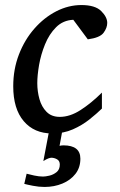

<svg xmlns="http://www.w3.org/2000/svg" viewBox="-20 -514 475 757"><path d="M402.8 -423.8Q402.8 -404.3 388.4 -384.8Q374 -365.2 326.2 -358.9L269 -436Q228.5 -434.1 201.2 -406.7Q173.8 -379.4 157.5 -339.1Q141.1 -298.8 134 -257.6Q127 -216.3 127 -186Q127 -153.8 135.5 -123.3Q144 -92.8 163.6 -73Q183.1 -53.2 215.8 -53.2Q255.9 -53.2 297.6 -80.1Q339.4 -106.9 381.8 -148.9V-85.9Q361.3 -65.9 332.5 -43Q303.7 -20 267.1 -3.9Q230.5 12.2 186 12.2Q114.7 12.2 73.5 -36.4Q32.2 -85 32.2 -173.8Q32.2 -241.2 54.7 -299.3Q77.1 -357.4 115.5 -401.1Q153.8 -444.8 201.9 -469.5Q250 -494.1 300.8 -494.1Q355 -494.1 378.9 -470.5Q402.8 -446.8 402.8 -423.8ZM296.9 111.8Q296.9 146.5 277.6 171.4Q258.3 196.3 226.1 209.7Q193.8 223.1 155.8 223.1Q133.3 223.1 109.9 218.5Q86.4 213.9 75.7 210.9L85 170.9Q96.2 173.8 114.7 178Q133.3 182.1 149.9 182.1Q159.2 182.1 174.8 178.5Q190.4 174.8 203.1 164.6Q215.8 154.3 215.8 134.8Q215.8 120.1 204.8 114Q193.8 107.9 182.6 107.9Q178.2 107.9 170.7 110.6Q163.1 113.3 150.9 121.1L178.7 -24.4H230.5L214.8 61Q218.8 60.1 222.4 59.6Q226.1 59.1 230 59.1Q296.9 59.1 296.9 111.8Z"/></svg>

Font: Charis
Style: Italic
Weight: 400
Italic angle: -11°
Designer: Walt Agee, Miriam Martin, Annie Olsen, Victor Gaultney, Lorna Priest, Alan Ward, Bob Hallissy, Martin Hosken, Sharon Cor
Foundry: SIL Global
Version: Version 7.000